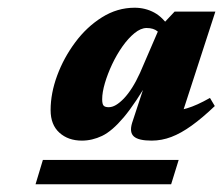

<svg xmlns="http://www.w3.org/2000/svg" viewBox="-20 -705 578 497"><path d="M72 -228 91 -291H442.5L423 -228ZM322 -387 362 -508.5 371.5 -508Q330.5 -437 300.2 -401.2Q270 -365.5 244.2 -353.2Q218.5 -341 192 -341Q156.5 -341 133.8 -361.5Q111 -382 111 -420Q111 -463.5 128 -509.5Q145 -555.5 174.8 -595.5Q204.5 -635.5 244 -660.2Q283.5 -685 328.5 -685Q356 -685 379.2 -672.5Q402.5 -660 421.5 -629.5L402.5 -601Q398 -615 387.8 -623.8Q377.5 -632.5 359.5 -632.5Q344.5 -632.5 328.2 -619.2Q312 -606 297 -584.8Q282 -563.5 270.2 -538.5Q258.5 -513.5 251.5 -489.8Q244.5 -466 244.5 -448Q244.5 -436 248 -431.8Q251.5 -427.5 261.5 -427.5Q270.5 -427.5 280.2 -433.2Q290 -439 300.8 -450.2Q311.5 -461.5 322 -478Q332.5 -494.5 342.5 -516.5L393 -633.5L432 -675H537.5L441.5 -379.5L414.5 -415.5Q440 -417.5 464.5 -424.8Q489 -432 523.5 -451.5L536 -430.5Q503.5 -399.5 476 -379.8Q448.5 -360 423.5 -350.5Q398.5 -341 372.5 -341Q338.5 -341 326.5 -351.8Q314.5 -362.5 322 -387Z"/></svg>

Font: Newsreader 24pt ExtraBold
Style: Italic
Weight: 800
Italic angle: -17°
Designer: Hugues Gentile
Foundry: Production Type
Version: Version 1.003